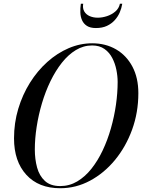

<svg xmlns="http://www.w3.org/2000/svg" viewBox="-20 -990 755 1020"><path d="M300 10Q185 10 119.8 -61.5Q54.5 -133 54.5 -255Q54.5 -337 77 -412Q99.5 -487 139.2 -550.5Q179 -614 231.5 -661Q284 -708 344.8 -734Q405.5 -760 469.5 -760Q541 -760 596.5 -727.8Q652 -695.5 683.5 -636Q715 -576.5 715 -495Q715 -392.5 681.8 -301.2Q648.5 -210 590.8 -140Q533 -70 458.2 -30Q383.5 10 300 10ZM300 -1.5Q348.5 -1.5 390 -26Q431.5 -50.5 465.5 -93.2Q499.5 -136 525.5 -191Q551.5 -246 569.2 -308.2Q587 -370.5 596 -433.5Q605 -496.5 605 -554.5Q605 -585.5 598.2 -619.2Q591.5 -653 576.2 -682.2Q561 -711.5 534.8 -730Q508.5 -748.5 469.5 -748.5Q423.5 -748.5 383 -724Q342.5 -699.5 308.8 -656.8Q275 -614 248.2 -559Q221.5 -504 203 -441.8Q184.5 -379.5 174.8 -316.5Q165 -253.5 165 -195.5Q165 -144.5 177 -100.2Q189 -56 218.5 -28.8Q248 -1.5 300 -1.5ZM489.5 -841Q459.5 -841 441.8 -852.5Q424 -864 415.8 -882.8Q407.5 -901.5 406.8 -924.2Q406 -947 409.5 -970H422Q418 -945.5 427.8 -929Q437.5 -912.5 456.8 -904.2Q476 -896 499.5 -896Q523 -896 548.2 -904.2Q573.5 -912.5 592.8 -929Q612 -945.5 617 -970H629.5Q626 -947 616.2 -924.2Q606.5 -901.5 589.5 -882.8Q572.5 -864 548 -852.5Q523.5 -841 489.5 -841Z"/></svg>

Font: Bodoni Moda 18pt
Style: Italic
Weight: 400
Italic angle: -13°
Designer: Owen Earl
Foundry: indestructible type
Version: Version 2.005